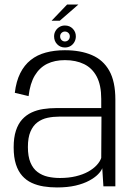

<svg xmlns="http://www.w3.org/2000/svg" viewBox="-20 -818 588 843"><path d="M230 5Q276.5 5 311.8 -3.2Q347 -11.5 371.5 -24.8Q396 -38 410.2 -52.5Q424.5 -67 429 -79.5L434 0H486.5V-381Q486.5 -460 459.8 -507.5Q433 -555 383.2 -576.2Q333.5 -597.5 264.5 -597.5Q219 -597.5 181 -587.2Q143 -577 114.8 -554.5Q86.5 -532 68.8 -496.5Q51 -461 45 -410.5L105.5 -396Q112 -452 133 -486.8Q154 -521.5 187.2 -537.8Q220.5 -554 265 -554Q313.5 -554 349.2 -536.5Q385 -519 404.8 -481.5Q424.5 -444 424.5 -383.5V-343.5H227Q197.5 -343.5 169.8 -339.2Q142 -335 118.5 -324Q95 -313 77.2 -293.5Q59.5 -274 49.8 -244Q40 -214 40 -171Q40 -127 50 -96.2Q60 -65.5 77.8 -45.8Q95.5 -26 119.5 -15Q143.5 -4 171.5 0.5Q199.5 5 230 5ZM243 -36.5Q215 -36.5 189.8 -42.2Q164.5 -48 144.8 -62.8Q125 -77.5 113.8 -104.2Q102.5 -131 102.5 -172.5Q102.5 -214 113.8 -240.2Q125 -266.5 144.5 -281Q164 -295.5 188.8 -300.8Q213.5 -306 240.5 -306H425.5L424.5 -124.5Q419 -108.5 404.5 -92.8Q390 -77 367 -64.2Q344 -51.5 312.8 -44Q281.5 -36.5 243 -36.5ZM265 -609.5Q279 -609.5 289.8 -616Q300.5 -622.5 306.8 -633.8Q313 -645 313 -658.5Q313 -678 299.5 -692Q286 -706 265 -706Q251.5 -706 240.8 -699.5Q230 -693 223.8 -682.2Q217.5 -671.5 217.5 -658.5Q217.5 -637.5 231.2 -623.5Q245 -609.5 265 -609.5ZM265 -636Q256.5 -636 250.2 -642.2Q244 -648.5 244 -658.5Q244 -667.5 250.2 -673.5Q256.5 -679.5 265 -679.5Q274 -679.5 280.2 -673.5Q286.5 -667.5 286.5 -658.5Q286.5 -648.5 280.2 -642.2Q274 -636 265 -636ZM206.5 -727H242.5L324 -798H274.5Z"/></svg>

Font: Anybody Light
Style: Regular
Weight: 300
Designer: Tyler Finck
Foundry: Etcetera Type Company
Version: Version 1.111; ttfautohint (v1.8.4)